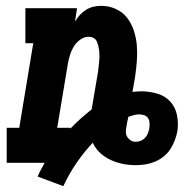

<svg xmlns="http://www.w3.org/2000/svg" viewBox="-20 -558 640 658"><path d="M197 80 109 47Q114 35 120.5 23Q127 11 133 0H3V-120H46L94 -410H67V-530H244L237 -484Q244 -496 253.5 -506.5Q263 -517 275 -524.5Q287 -532 300.5 -535Q314 -538 327 -538Q354 -538 377.5 -527Q401 -516 416 -496.5Q431 -477 439 -452Q447 -427 449 -401.5Q451 -376 449 -349Q447 -322 443 -295L434 -243Q442 -244 450 -244.5Q458 -245 465 -245Q493 -245 519.5 -237Q546 -229 563.5 -210Q581 -191 586.5 -163.5Q592 -136 588 -109Q585 -93 579 -77Q573 -61 563.5 -46.5Q554 -32 540 -21Q526 -10 510 -3.5Q494 3 477.5 5.5Q461 8 445 8Q422 8 400 3.5Q378 -1 358 -10.5Q338 -20 322.5 -34.5Q307 -49 298 -69Q267 -36 241.5 1.5Q216 39 197 80ZM221 -117Q238 -135 256.5 -151.5Q275 -168 294 -183L316 -312Q317 -321 318 -330Q319 -339 320 -348Q321 -357 321 -366Q321 -375 320 -383.5Q319 -392 317 -400.5Q315 -409 311.5 -416.5Q308 -424 300.5 -428Q293 -432 284 -432Q269 -432 255.5 -422.5Q242 -413 233.5 -399.5Q225 -386 220.5 -371.5Q216 -357 213 -342L176 -120H221ZM445 -72Q454 -72 462.5 -75.5Q471 -79 477.5 -86Q484 -93 487 -101.5Q490 -110 492 -119Q493 -128 492.5 -137Q492 -146 487.5 -153Q483 -160 474.5 -163Q466 -166 457 -166Q448 -166 438.5 -163.5Q429 -161 420 -158Q418 -149 416 -140Q414 -131 413 -122Q411 -113 411.5 -104Q412 -95 416.5 -88Q421 -81 428.5 -76.5Q436 -72 445 -72Z"/></svg>

Font: Iosevka Slab HvExObl
Style: Regular
Weight: 900
Width: 7
Italic angle: -9°
Monospace: yes
Designer: Belleve Invis
Foundry: Belleve Invis
Version: Version 11.1.1; ttfautohint (v1.8.3)